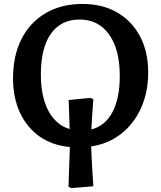

<svg xmlns="http://www.w3.org/2000/svg" viewBox="-20 -734 816 973"><path d="M341 219 327 212Q329 152 331 98Q333 44 334 11Q245 3 180.5 -42.5Q116 -88 81 -163.5Q46 -239 46 -337Q46 -452 89 -536.5Q132 -621 211.5 -667.5Q291 -714 398 -714Q499 -714 573.5 -671Q648 -628 689.5 -550Q731 -472 731 -367Q731 -267 695 -187Q659 -107 594 -56Q529 -5 442 8Q443 34 444.5 69Q446 104 448.5 141Q451 178 453 210ZM443 -78Q513 -96 550 -166Q587 -236 587 -349Q587 -483 533 -559Q479 -635 383 -635Q289 -635 238 -563Q187 -491 187 -357Q187 -245 225 -173Q263 -101 333 -80Q332 -116 330.5 -153.5Q329 -191 328 -227L438 -238L453 -231Q448 -165 446 -132.5Q444 -100 443 -78Z"/></svg>

Font: Literata SemiBold
Style: Regular
Weight: 600
Designer: Latin by Veronika Burian and Jose Scaglione. Greek by Irene Vlachou. Cyrillic by Vera Evstafieva.
Foundry: TypeTogether
Version: Version 3.103; ttfautohint (v1.8.4.7-5d5b);gftools[0.9.29]